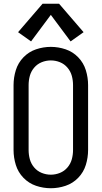

<svg xmlns="http://www.w3.org/2000/svg" viewBox="-20 -992 540 1020"><path d="M145 -772 76 -821 206 -972H294L424 -821L355 -772L250 -913ZM250 8Q210 8 171.5 -5Q133 -18 104.5 -47.5Q76 -77 64 -116Q52 -155 52 -195V-540Q52 -580 64 -619Q76 -658 104.5 -687.5Q133 -717 171.5 -730Q210 -743 250 -743Q290 -743 328.5 -730Q367 -717 395.5 -687.5Q424 -658 436 -619Q448 -580 448 -540V-195Q448 -155 436 -116Q424 -77 395.5 -47.5Q367 -18 328.5 -5Q290 8 250 8ZM250 -64Q275 -64 298.5 -73.5Q322 -83 338.5 -102.5Q355 -122 361.5 -146Q368 -170 368 -195V-540Q368 -565 361.5 -589Q355 -613 338.5 -632.5Q322 -652 298.5 -661.5Q275 -671 250 -671Q225 -671 201.5 -661.5Q178 -652 161.5 -632.5Q145 -613 138.5 -589Q132 -565 132 -540V-195Q132 -170 138.5 -146Q145 -122 161.5 -102.5Q178 -83 201.5 -73.5Q225 -64 250 -64Z"/></svg>

Font: Iosevka SS08
Style: Regular
Weight: 400
Monospace: yes
Designer: Belleve Invis
Foundry: Belleve Invis
Version: 2.1.0; ttfautohint (v1.8.2)